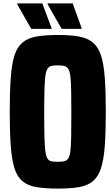

<svg xmlns="http://www.w3.org/2000/svg" viewBox="-20 -1007 640 1125"><path d="M318 98Q244 98 193.5 89.5Q143 81 111.5 54.5Q80 28 64.5 -22Q49 -72 43 -152.5Q37 -233 37 -352Q37 -470 43 -551Q49 -632 64.5 -681.5Q80 -731 111.5 -757.5Q143 -784 193.5 -793Q244 -802 318 -802Q392 -802 442.5 -793Q493 -784 524.5 -757.5Q556 -731 572 -681.5Q588 -632 594 -551Q600 -470 600 -352Q600 -233 594 -152.5Q588 -72 572 -22Q556 28 524.5 54.5Q493 81 442.5 89.5Q392 98 318 98ZM318 -59Q341 -59 356 -62Q371 -65 380 -79Q389 -93 392.5 -123Q396 -153 397 -206Q398 -259 398 -341Q398 -423 397 -476Q396 -529 392.5 -559Q389 -589 380 -603Q371 -617 356 -620.5Q341 -624 318 -624Q295 -624 280.5 -620.5Q266 -617 257.5 -603Q249 -589 245.5 -559Q242 -529 240.5 -476Q239 -423 239 -341Q239 -259 240.5 -206Q242 -153 245.5 -123Q249 -93 257.5 -79Q266 -65 280.5 -62Q295 -59 318 -59ZM458 -838H341L259 -982V-987H406L458 -843ZM282 -838H163L81 -982V-987H228L282 -843Z"/></svg>

Font: Farlight84_Sys_V01
Style: Bold
Weight: 700
Designer: Monotype Design Team, Nadine Chahine and Nizar Qandah
Foundry: Monotype Imaging Inc.
Version: Version 2.004;October 31, 2024;FontCreator 14.0.0.2814 64-bi